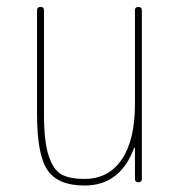

<svg xmlns="http://www.w3.org/2000/svg" viewBox="-20 -540 540 569"><path d="M230.5 9.8Q151.4 9.8 120.6 -36.1Q89.8 -82 89.8 -200.2V-509.8Q89.8 -519.5 100.1 -519.5Q110.4 -519.5 110.4 -509.8V-200.2Q110.4 -121.1 124 -79.1Q137.7 -37.1 161.6 -23.4Q185.5 -9.8 230.5 -9.8Q301.8 -9.8 340.8 -67.4Q379.9 -125 379.9 -230.5V-509.8Q379.9 -519.5 390.1 -519.5Q400.4 -519.5 400.4 -509.8V-9.8Q400.4 0 390.1 0Q379.9 0 379.9 -9.8V-101.6Q379.9 -102.5 378.9 -102.5Q377 -102.5 377 -100.6Q335.9 9.8 230.5 9.8Z"/></svg>

Font: Rounded-L Mgen+ 2m thin
Style: Regular
Weight: 100
Designer: [Source Han Sans]
Ryoko NISHIZUKA  (kana & ideographs); Paul D. Hunt (Latin, Greek & Cyrillic); Wenlong ZHANG  (bopomofo
Version: Version 1.059.20150602